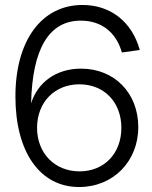

<svg xmlns="http://www.w3.org/2000/svg" viewBox="-20 -736 613 772"><path d="M298 16C435 16 536 -87 536 -225C536 -362 440 -460 306 -460C206 -460 131 -405 105 -320C110 -542 178 -653 305 -653C387 -653 447 -607 470 -525L542 -535C511 -648 425 -716 312 -716C147 -716 42 -573 42 -348C42 -124 141 16 298 16ZM300 -47C200 -47 129 -120 129 -222C129 -325 200 -397 299 -397C399 -397 468 -325 468 -222C468 -119 399 -47 300 -47Z"/></svg>

Font: Uncut Sans Book
Style: Regular
Weight: 350
Designer: Kasper Nordkvist
Foundry: UNCUT.wtf
Version: Version 1.304;Glyphs 3.2 (3246)